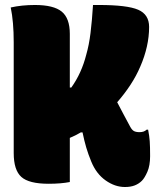

<svg xmlns="http://www.w3.org/2000/svg" viewBox="-20 -730 640 770"><path d="M23 -700Q67 -710 120 -710Q195 -710 227.5 -683.5Q260 -657 260 -594V-379H266Q307 -436 326 -511Q337 -549 343 -597.5Q349 -646 353 -710H377Q490 -710 534 -691Q578 -672 578 -622Q578 -583 569 -543Q560 -503 543 -464Q527 -426 503 -389.5Q479 -353 450 -320Q463 -295 476 -270.5Q489 -246 502 -222Q509 -209 517 -204.5Q525 -200 540 -200Q558 -200 568 -210H574Q579 -185 580.5 -163.5Q582 -142 582 -104Q582 -66 571 -41Q560 -16 549 -5Q537 7 520.5 13.5Q504 20 481 20Q441 20 403.5 -6.5Q366 -33 346 -82Q334 -111 326 -138Q318 -165 311 -199H304Q282 -186 260 -177V0Q224 7 175 7Q96 7 65.5 -20.5Q35 -48 35 -116V-560Q35 -643 23 -700Z"/></svg>

Font: Recursive Mn Csl St XBk
Style: Regular
Weight: 1000
Monospace: yes
Version: Version 1.079;hotconv 1.0.112;makeotfexe 2.5.65598; ttfautoh